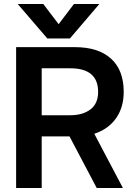

<svg xmlns="http://www.w3.org/2000/svg" viewBox="-20 -933 674 953"><path d="M68 -913H195L271 -813L347 -913H473L327 -742H215ZM60 -699H352Q468 -699 531 -642Q594 -585 594 -477Q594 -400 556 -346Q518 -292 448 -269L590 0H460L325 -256H187V0H60ZM329 -361Q391 -361 429 -390Q467 -419 467 -477Q467 -594 329 -594H187V-361Z"/></svg>

Font: Prompt Medium
Style: Regular
Weight: 500
Designer: Katatrad Team
Foundry: CadsonDemak
Version: Version 1.000